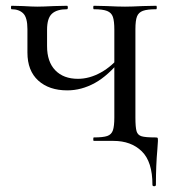

<svg xmlns="http://www.w3.org/2000/svg" viewBox="-20 -488 593 665"><path d="M373 0H305Q303 0 303 -6Q303 -12 305 -12Q337 -12 351.5 -17Q366 -22 371 -36.5Q376 -51 376 -81V-385Q376 -415 371 -429.5Q366 -444 351 -450Q336 -456 305 -456Q303 -456 303 -462Q303 -468 305 -468L349 -467Q389 -465 413 -465Q435 -465 475 -467L521 -468Q523 -468 523 -462Q523 -456 521 -456Q490 -456 475 -450.5Q460 -445 454.5 -431Q449 -417 449 -387V-81Q449 -47 453 -33.5Q457 -20 470.5 -16Q484 -12 517 -12Q525 -12 526 -10.5Q527 -9 527 0Q527 6 525 30Q520 85 520 152Q520 157 514 157Q508 157 508 152Q508 72 471 36Q434 0 373 0ZM75 -306V-387Q75 -427 60.5 -441.5Q46 -456 20 -456Q18 -456 18 -462Q18 -468 20 -468L59 -467Q93 -465 109 -465Q128 -465 168 -467L212 -468Q215 -468 215 -462Q215 -456 212 -456Q177 -456 160 -440.5Q143 -425 143 -385V-328Q143 -274 171.5 -244.5Q200 -215 250 -215Q290 -215 329.5 -237Q369 -259 398 -297L402 -285Q355 -226 308.5 -200.5Q262 -175 213 -175Q150 -175 112.5 -209Q75 -243 75 -306Z"/></svg>

Font: Cormorant SC Medium
Style: Regular
Weight: 500
Designer: Christian Thalmann (Catharsis Fonts)
Foundry: Catharsis Fonts
Version: Version 4.000